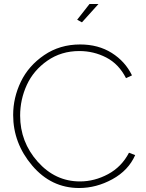

<svg xmlns="http://www.w3.org/2000/svg" viewBox="-20 -937 734 963"><path d="M391 -825 367 -838 429 -917H474ZM382 -714Q473 -714 540.5 -671.5Q608 -629 642 -559L612 -545Q576 -616 513 -648.5Q450 -681 378 -681Q287 -681 217.5 -632.5Q148 -584 114.5 -511Q81 -438 81 -357Q81 -225 169 -126Q257 -27 381 -27Q454 -27 522 -63.5Q590 -100 627 -171L658 -159Q624 -82 543.5 -38Q463 6 377 6Q237 6 141.5 -106.5Q46 -219 46 -360Q46 -447 84.5 -527Q123 -607 201.5 -660.5Q280 -714 382 -714Z"/></svg>

Font: Raleway-v4020 ExtraLight
Style: Regular
Weight: 275
Designer: Matt McInerney, Pablo Impallari, Rodrigo Fuenzalida
Foundry: Matt McInerney, Pablo Impallari, Rodrigo Fuenzalida
Version: Version 4.020;PS 004.020;hotconv 1.0.88;makeotf.lib2.5.64775